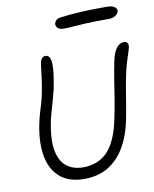

<svg xmlns="http://www.w3.org/2000/svg" viewBox="-100 -1001 874 1088"><g transform="rotate(-10 337.5 -456.5)"><path d="M298 13Q210 13 158.5 -30.5Q107 -74 92 -152.5Q77 -231 98 -336Q106 -377 119.5 -419Q133 -461 139 -489Q149 -537 153.5 -567.5Q158 -598 160 -617Q162 -636 164 -650.5Q166 -665 169 -682Q173 -697 180.5 -704.5Q188 -712 199 -712Q217 -712 225 -693.5Q233 -675 230 -632.5Q227 -590 213 -518Q207 -492 198 -461Q189 -430 180 -398.5Q171 -367 165 -338Q144 -232 158 -169.5Q172 -107 210 -80Q248 -53 300 -53Q391 -53 444.5 -111.5Q498 -170 523 -295Q536 -359 544 -408.5Q552 -458 559.5 -506.5Q567 -555 579 -615Q588 -661 606.5 -686.5Q625 -712 651 -712Q663 -712 670 -704Q677 -696 674 -679Q670 -661 663.5 -642.5Q657 -624 648 -594.5Q639 -565 628 -511Q617 -456 608.5 -400.5Q600 -345 589 -288Q571 -191 532 -124Q493 -57 434.5 -22Q376 13 298 13ZM331 -846Q305 -846 294 -858Q283 -870 286 -883Q287 -891 295.5 -900.5Q304 -910 323 -912Q371 -918 415 -921Q459 -924 502 -925Q545 -926 590 -926Q613 -926 626 -920Q639 -914 643.5 -906.5Q648 -899 647 -892Q644 -876 628.5 -866Q613 -856 589 -856Q508 -856 457.5 -853.5Q407 -851 378 -848.5Q349 -846 331 -846Z"/></g></svg>

Font: Shantell Sans Light
Style: Italic
Weight: 300
Italic angle: -11°
Designer: Stephen Nixon, Anya Danilova, Shantell Martin
Foundry: Arrow Type
Version: Version 1.008;[ac192a2d6]